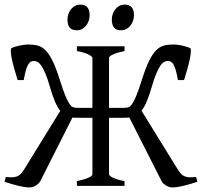

<svg xmlns="http://www.w3.org/2000/svg" viewBox="-20 -819 899 846"><path d="M849.6 -18.1Q817.4 -7.3 788.3 -0.2Q759.3 6.8 740.2 6.8Q726.1 6.8 712.6 -1Q699.2 -8.8 692.4 -20L549.8 -301.3Q545.9 -300.8 542 -300.5Q538.1 -300.3 533.7 -300.3Q526.4 -300.3 517.1 -300Q507.8 -299.8 498 -299.8H460.4V-50.8Q460.4 -44.9 476.8 -36.4Q493.2 -27.8 528.8 -21V0H318.8V-21Q352.1 -27.8 369.6 -35.9Q387.2 -43.9 387.2 -50.8V-299.8H349.6Q329.1 -299.8 314.9 -300.3H307.1Q303.2 -300.3 299.3 -301.3L157.2 -20Q150.4 -8.8 137 -1Q123.5 6.8 109.4 6.8Q90.3 6.8 61.3 -0.2Q32.2 -7.3 0 -18.1L5.4 -39.1Q22 -37.6 33.4 -37.8Q44.9 -38.1 53.7 -41.3Q62.5 -44.4 69.3 -50.8Q76.2 -57.1 83.5 -67.9L245.6 -330.6Q232.4 -346.7 221.7 -372.6Q210.9 -398.4 199.7 -437Q189.5 -472.7 180.2 -494.6Q170.9 -516.6 162.4 -529.1Q153.8 -541.5 145.5 -545.9Q137.2 -550.3 128.9 -550.3Q121.6 -550.3 115.5 -546.9Q109.4 -543.5 104 -534.4Q98.6 -525.4 94 -509Q89.4 -492.7 84.5 -466.3H57.6Q49.3 -492.7 42.5 -517.3Q35.6 -542 31.7 -561.5Q27.8 -581.1 27.6 -593.5Q27.3 -606 31.7 -607.9Q39.6 -610.8 49.1 -613.8Q58.6 -616.7 68.4 -618.7Q78.1 -620.6 87.2 -621.8Q96.2 -623 103.5 -623Q127.4 -623 146.2 -618.2Q165 -613.3 181.2 -596.9Q197.3 -580.6 212.4 -549.3Q227.5 -518.1 244.1 -465.3Q258.3 -420.4 268.6 -395.8Q278.8 -371.1 287.4 -359.6Q295.9 -348.1 304.2 -345.9Q312.5 -343.8 323.2 -343.8H387.2V-564Q387.2 -569.8 370.6 -578.6Q354 -587.4 318.8 -594.2V-615.2H528.8V-594.2Q495.6 -587.4 478 -579.1Q460.4 -570.8 460.4 -564V-343.8H525.4Q536.1 -343.8 544.4 -345.9Q552.7 -348.1 561.3 -359.6Q569.8 -371.1 580.1 -395.8Q590.3 -420.4 604.5 -465.3Q621.1 -518.1 636.2 -549.3Q651.4 -580.6 667.5 -596.9Q683.6 -613.3 702.1 -618.2Q720.7 -623 745.1 -623Q752.4 -623 761.5 -621.8Q770.5 -620.6 780.3 -618.7Q790 -616.7 799.6 -613.8Q809.1 -610.8 816.9 -607.9Q821.3 -606 821 -593.5Q820.8 -581.1 816.9 -561.5Q813 -542 806.2 -517.3Q799.3 -492.7 791 -466.3H764.2Q759.3 -492.7 754.6 -509Q750 -525.4 744.6 -534.4Q739.3 -543.5 733.2 -546.9Q727.1 -550.3 719.7 -550.3Q711.4 -550.3 703.1 -545.9Q694.8 -541.5 686.3 -529.1Q677.7 -516.6 668.5 -494.6Q659.2 -472.7 648.9 -437Q637.7 -398.9 627 -373Q616.2 -347.2 603.5 -331.1L766.1 -67.9Q773.4 -57.1 780.3 -50.8Q787.1 -44.4 795.9 -41.3Q804.7 -38.1 816.2 -37.8Q827.6 -37.6 844.2 -39.1ZM570.3 -752.4Q570.3 -738.8 565.9 -726.6Q561.5 -714.4 554 -705.3Q546.4 -696.3 536.1 -690.9Q525.9 -685.5 513.7 -685.5Q491.7 -685.5 482.2 -697.8Q472.7 -710 472.7 -732.4Q472.7 -746.1 477.1 -758.3Q481.4 -770.5 489.3 -779.5Q497.1 -788.6 507.1 -793.7Q517.1 -798.8 528.8 -798.8Q570.3 -798.8 570.3 -752.4ZM375 -752.4Q375 -738.8 370.6 -726.6Q366.2 -714.4 358.6 -705.3Q351.1 -696.3 340.8 -690.9Q330.6 -685.5 318.4 -685.5Q296.4 -685.5 286.9 -697.8Q277.3 -710 277.3 -732.4Q277.3 -746.1 281.7 -758.3Q286.1 -770.5 293.9 -779.5Q301.8 -788.6 311.8 -793.7Q321.8 -798.8 333.5 -798.8Q375 -798.8 375 -752.4Z"/></svg>

Font: Noto Serif Devanagari
Style: Regular
Weight: 400
Designer: Monotype Design Team
Foundry: Monotype Imaging Inc.
Version: Version 1.01